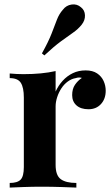

<svg xmlns="http://www.w3.org/2000/svg" viewBox="-20 -850 507 870"><path d="M368 -531Q400 -531 420 -517.5Q440 -504 449.5 -483Q459 -462 459 -439Q459 -402 437.5 -378.5Q416 -355 381 -355Q346 -355 326.5 -372.5Q307 -390 307 -419Q307 -447 319.5 -465.5Q332 -484 351 -497Q337 -501 323 -496Q304 -493 287 -480.5Q270 -468 258 -449.5Q246 -431 239 -409.5Q232 -388 232 -368V-103Q232 -55 255.5 -38Q279 -21 326 -21V0Q303 -1 259 -2.5Q215 -4 167 -4Q127 -4 86 -2.5Q45 -1 24 0V-21Q59 -21 73.5 -36Q88 -51 88 -93V-408Q88 -453 74.5 -474.5Q61 -496 24 -496V-517Q56 -514 86 -514Q128 -514 164.5 -517.5Q201 -521 232 -528V-435Q244 -462 264 -484Q284 -506 310 -518.5Q336 -531 368 -531ZM347 -817Q364 -804 365 -781Q366 -758 350 -738Q334 -718 311 -702Q288 -686 256.5 -663Q225 -640 181 -599L170 -608Q200 -662 214 -698.5Q228 -735 238 -761Q248 -787 265 -806Q280 -826 304.5 -829.5Q329 -833 347 -817Z"/></svg>

Font: Playfair Display
Style: Bold
Weight: 700
Designer: Claus Eggers Sørensen
Foundry: Claus Eggers Sørensen
Version: Version 1.203